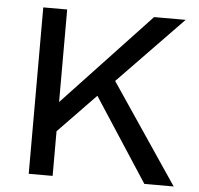

<svg xmlns="http://www.w3.org/2000/svg" viewBox="-50 -742 821 793"><g transform="rotate(5 360.0 -345.0)"><path d="M97.7 0V-689.9H196.8V-306.2L557.1 -689.9H688L419.9 -413.1L698.7 0H577.1L352.1 -345.7L196.8 -185.1V0Z"/></g></svg>

Font: HK Grotesk Medium
Style: Regular
Weight: 500
Designer: Alfredo Marco Pradil and Stefan Peev
Foundry: Hanken Design Co.
Version: Version 1.045;PS 001.045;hotconv 1.0.88;makeotf.lib2.5.64775